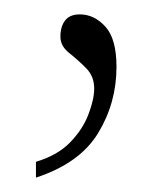

<svg xmlns="http://www.w3.org/2000/svg" viewBox="-20 -93 234 267"><path d="M30 132Q60 123 77.5 105Q95 87 103 66Q111 45 111 30Q111 13 99.5 1.5Q88 -10 76 -19.5Q64 -29 64 -42Q64 -56 70.5 -64.5Q77 -73 91 -73Q111 -73 126.5 -56Q142 -39 142 0Q142 50 116.5 92Q91 134 30 154Z"/></svg>

Font: Noto Serif Myanmar Thin
Style: Regular
Weight: 100
Designer: Ben Mitchell and the Monotype Design Team
Foundry: Monotype Imaging Inc.
Version: Version 2.106; ttfautohint (v1.8.4.7-5d5b)